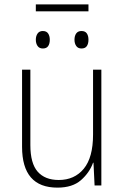

<svg xmlns="http://www.w3.org/2000/svg" viewBox="-20 -849 570 879"><path d="M243 10Q81 10 81 -177V-530H119V-185Q119 -101 152.5 -63Q186 -25 249 -25Q321 -25 363.5 -76.5Q406 -128 406 -233V-530H444V0H413L408 -104H406Q390 -59 351 -24.5Q312 10 243 10ZM353 -627Q337 -627 329 -638.5Q321 -650 321 -667Q321 -685 329 -696Q337 -707 353 -707Q370 -707 377.5 -696Q385 -685 385 -667Q385 -649 377.5 -638Q370 -627 353 -627ZM176 -627Q160 -627 152 -638.5Q144 -650 144 -667Q144 -684 152 -695.5Q160 -707 176 -707Q193 -707 200.5 -695.5Q208 -684 208 -667Q208 -649 200.5 -638Q193 -627 176 -627ZM144 -797V-829H385V-797Z"/></svg>

Font: Noto Sans Mono Condensed ExtraLight
Style: Regular
Weight: 200
Width: 3
Designer: Monotype Design Team
Foundry: Monotype Imaging Inc.
Version: Version 2.014; ttfautohint (v1.8.4.7-5d5b)